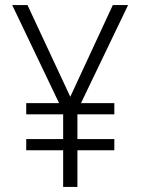

<svg xmlns="http://www.w3.org/2000/svg" viewBox="-20 -734 553 754"><path d="M256 -354 423 -714H483L298 -329H429V-285H284V-188H429V-144H284V0H228V-144H83V-188H228V-285H83V-329H212L28 -714H88Z"/></svg>

Font: Noto Sans Thai SemiCondensed Light
Style: Regular
Weight: 300
Width: 4
Designer: Monotype Design Team
Foundry: Monotype Imaging Inc.
Version: Version 2.001